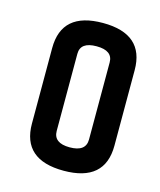

<svg xmlns="http://www.w3.org/2000/svg" viewBox="-79 -805 483 580"><g transform="rotate(15 163.0 -515.0)"><path d="M223 -636Q223 -673 172.5 -673Q122 -673 122 -636V-395Q122 -357 172.5 -357Q223 -357 223 -395ZM44 -633Q44 -746 173 -746Q302 -746 302 -633V-397Q302 -284 173 -284Q44 -284 44 -397Z"/></g></svg>

Font: Khand Semibold
Style: Regular
Weight: 600
Designer: Devanagari: Sanchit Sawaria, Jyotish Sonowal; Latin: Satya Rajpurohit
Foundry: Indian Type Foundry
Version: Version 1.100;PS 1.0;hotconv 1.0.78;makeotf.lib2.5.61930; tt